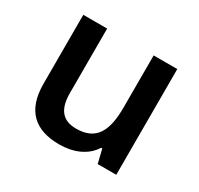

<svg xmlns="http://www.w3.org/2000/svg" viewBox="-122 -691 884 851"><g transform="rotate(30 319.5 -265.5)"><path d="M558 -541H437V-275C437 -155 404 -88 301 -88C231 -88 199 -129 199 -211V-541H77V-188C77 -50 149 10 271 10C340 10 405 -14 440 -70H446L463 0H558Z"/></g></svg>

Font: Noto Sans Kayah Li SemiBold
Style: Regular
Weight: 600
Designer: Monotype Design Team, Sérgio Martins
Foundry: Monotype Imaging Inc.
Version: Version 2.002